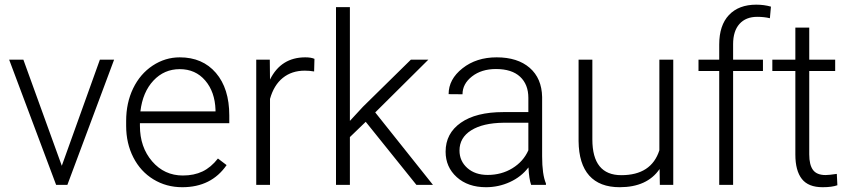

<svg xmlns="http://www.w3.org/2000/svg" viewBox="-20 -780 3588 810"><path d="M240.7 -80.6 401.4 -528.3H461.4L264.2 0H216.8L18.6 -528.3H78.6Z M749 9.8Q681.6 9.8 627.2 -23.4Q572.8 -56.6 542.5 -116Q512.2 -175.3 512.2 -249V-270Q512.2 -346.2 541.7 -407.2Q571.3 -468.3 624 -503.2Q676.8 -538.1 738.3 -538.1Q834.5 -538.1 890.9 -472.4Q947.3 -406.7 947.3 -293V-260.3H570.3V-249Q570.3 -159.2 621.8 -99.4Q673.3 -39.6 751.5 -39.6Q798.3 -39.6 834.2 -56.6Q870.1 -73.7 899.4 -111.3L936 -83.5Q871.6 9.8 749 9.8ZM738.3 -488.3Q672.4 -488.3 627.2 -439.9Q582 -391.6 572.3 -310.1H889.2V-316.4Q886.7 -392.6 845.7 -440.4Q804.7 -488.3 738.3 -488.3Z M1305.2 -478.5Q1286.6 -481.9 1265.6 -481.9Q1210.9 -481.9 1173.1 -451.4Q1135.3 -420.9 1119.1 -362.8V0H1061V-528.3H1118.2L1119.1 -444.3Q1165.5 -538.1 1268.1 -538.1Q1292.5 -538.1 1306.6 -531.7Z M1522.9 -266.1 1456.1 -201.7V0H1397.5V-750H1456.1V-270L1511.2 -329.6L1713.4 -528.3H1787.1L1563 -305.7L1806.6 0H1736.8Z M2220.7 0Q2211.9 -24.9 2209.5 -73.7Q2178.7 -33.7 2131.1 -12Q2083.5 9.8 2030.3 9.8Q1954.1 9.8 1907 -32.7Q1859.9 -75.2 1859.9 -140.1Q1859.9 -217.3 1924.1 -262.2Q1988.3 -307.1 2103 -307.1H2209V-367.2Q2209 -423.8 2174.1 -456.3Q2139.2 -488.8 2072.3 -488.8Q2011.2 -488.8 1971.2 -457.5Q1931.2 -426.3 1931.2 -382.3L1872.6 -382.8Q1872.6 -445.8 1931.2 -491.9Q1989.7 -538.1 2075.2 -538.1Q2163.6 -538.1 2214.6 -493.9Q2265.6 -449.7 2267.1 -370.6V-120.6Q2267.1 -43.9 2283.2 -5.9V0ZM2037.1 -42Q2095.7 -42 2141.8 -70.3Q2188 -98.6 2209 -146V-262.2H2104.5Q2017.1 -261.2 1967.8 -230.2Q1918.5 -199.2 1918.5 -145Q1918.5 -100.6 1951.4 -71.3Q1984.4 -42 2037.1 -42Z M2762.7 -66.9Q2710 9.8 2594.2 9.8Q2509.8 9.8 2465.8 -39.3Q2421.9 -88.4 2420.9 -184.6V-528.3H2479V-191.9Q2479 -41 2601.1 -41Q2728 -41 2761.7 -146V-528.3H2820.3V0H2763.7Z M3014.2 0V-480.5H2926.8V-528.3H3014.2V-592.3Q3014.2 -673.3 3055.4 -716.8Q3096.7 -760.3 3170.4 -760.3Q3203.6 -760.3 3232.4 -752L3228 -703.1Q3203.6 -709 3174.8 -709Q3126.5 -709 3099.6 -679Q3072.8 -648.9 3072.8 -593.8V-528.3H3198.7V-480.5H3072.8V0Z M3394 -663.6V-528.3H3503.4V-480.5H3394V-128.4Q3394 -84.5 3409.9 -63Q3425.8 -41.5 3462.9 -41.5Q3477.5 -41.5 3510.3 -46.4L3512.7 1.5Q3489.7 9.8 3450.2 9.8Q3390.1 9.8 3362.8 -25.1Q3335.4 -60.1 3335.4 -127.9V-480.5H3238.3V-528.3H3335.4V-663.6Z"/></svg>

Font: Vazir Thin UI
Style: Thin-UI
Weight: 100
Designer: Saber Rastikerdar
Foundry: Saber Rastikerdar
Version: Version 30.0.0